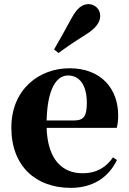

<svg xmlns="http://www.w3.org/2000/svg" viewBox="-20 -894 626 931"><path d="M242 -654 264 -637C296 -661 329 -684 397 -727C444 -756 466 -786 466 -817C466 -852 437 -874 410 -874C377 -874 353 -853 327 -806C286 -730 264 -692 242 -654ZM323 17C427 17 505 -31 547 -118L528 -131C495 -84 451 -54 380 -54C283 -54 211 -119 206 -274H546C551 -293 553 -310 553 -335C553 -462 472 -563 317 -563C170 -563 35 -461 35 -275C35 -88 154 17 323 17ZM206 -310C210 -466 255 -528 310 -528C364 -528 401 -484 401 -395C401 -333 387 -310 341 -310Z"/></svg>

Font: Noto Serif SC Black
Style: Regular
Weight: 900
Designer: Ryoko NISHIZUKA 西塚涼子 (kana & ideographs); Frank Grießhammer (Latin, Greek & Cyrillic); Wenlong ZHANG 张文龙 (bopomofo); San
Foundry: Adobe
Version: Version 2.001;hotconv 1.1.0;makeotfexe 2.6.0